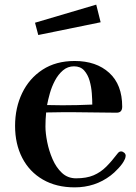

<svg xmlns="http://www.w3.org/2000/svg" viewBox="-20 -802 585 828"><path d="M378 -351Q378 -371 376 -399Q374 -427 366.5 -453.5Q359 -480 343 -498Q327 -516 299 -516Q272 -516 251.5 -498.5Q231 -481 217 -454.5Q203 -428 195 -399.5Q187 -371 183 -349Q200 -349 216.5 -348.5Q233 -348 249 -348Q314 -348 378 -351ZM522 -130Q522 -127 520.5 -121.5Q519 -116 517 -113Q510 -97 491 -76.5Q472 -56 457 -45Q390 6 302 6Q223 6 165 -27.5Q107 -61 76 -121Q45 -181 45 -259Q45 -337 75.5 -400.5Q106 -464 163.5 -501.5Q221 -539 302 -539Q395 -539 451 -488Q507 -437 507 -342Q507 -316 483 -316Q439 -316 395 -317Q351 -318 307 -318Q275 -318 243 -318Q211 -318 179 -317Q176 -287 176 -256Q176 -228 183.5 -190Q191 -152 206.5 -116Q222 -80 247 -56.5Q272 -33 308 -33Q353 -33 383.5 -46Q414 -59 438 -83Q462 -107 487 -140Q490 -144 493.5 -146.5Q497 -149 502 -149Q509 -149 515.5 -143.5Q522 -138 522 -130ZM414 -706 145 -651 131 -704 395 -782Z"/></svg>

Font: Kaisei HarunoUmi
Style: Bold
Weight: 700
Designer: Font-Kai, 金井和夫
Foundry: KAZUO KANAI
Version: Version 5.003